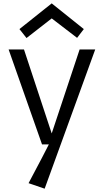

<svg xmlns="http://www.w3.org/2000/svg" viewBox="-20 -859 623 1142"><path d="M31.2 -564.9H122.6L287.6 -65.4L453.6 -564.9H546.4L245.6 263.2L149.9 230.5Q248.5 44.9 270.5 0H230ZM137.7 -632.8 95.7 -686 287.6 -838.9 478.5 -686 438.5 -633.8 287.6 -749.5Z"/></svg>

Font: Duru Sans
Style: Regular
Weight: 400
Designer: Onur Yazõcõgil
Foundry: Onur Yazõcõgil
Version: Version 1.001